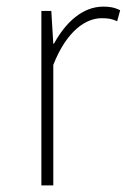

<svg xmlns="http://www.w3.org/2000/svg" viewBox="-20 -560 383 580"><path d="M105 0H141V-364C182 -468 240 -505 287 -505C308 -505 317 -503 334 -496L343 -529C325 -538 310 -540 292 -540C229 -540 178 -492 143 -428H141L135 -527H105Z"/></svg>

Font: Harano Aji Gothic KR ExtraLight
Style: Regular
Weight: 250
Foundry: Masamichi Hosoda
Version: HaranoAjiGothicKR-ExtraLight version 20220220;ttx 4.29.1